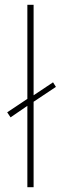

<svg xmlns="http://www.w3.org/2000/svg" viewBox="-20 -780 253 800"><path d="M94 0V-339L24 -291L10 -312L94 -368V-760H120V-383L201 -437L213 -418L120 -356V0Z"/></svg>

Font: Noto Sans Khmer Thin
Style: Regular
Weight: 250
Version: Version 2.003